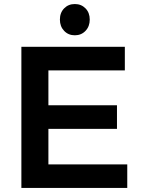

<svg xmlns="http://www.w3.org/2000/svg" viewBox="-20 -932 701 952"><path d="M86 -700H599V-583H220V-410H560V-293H220V-117H611V0H86ZM425 -835Q425 -801 404 -779Q383 -757 351 -757Q319 -757 298 -779Q277 -801 277 -835Q277 -869 298 -890.5Q319 -912 351 -912Q383 -912 404 -890.5Q425 -869 425 -835Z"/></svg>

Font: Gontserrat Medium
Style: Regular
Weight: 500
Designer: Julieta Ulanovsky
Foundry: Julieta Ulanovsky
Version: Version 6.001